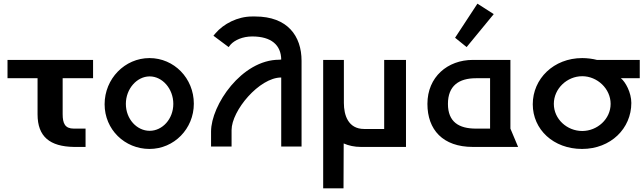

<svg xmlns="http://www.w3.org/2000/svg" viewBox="-20 -802 3512 1048"><path d="M488 -375V-475H21V-375H185V-178C185 -56 252 -2 384 0H447V-100H383C335 -100 322 -128 322 -179V-375Z M797 -385C866 -385 926 -318 926 -235C926 -152 866 -88 797 -88C727 -88 667 -152 667 -235C667 -317 727 -385 797 -385ZM1038 -236C1038 -375 930 -485 796 -485C661 -485 551 -372 551 -233C551 -95 661 11 796 11C930 11 1038 -99 1038 -236Z M1244 -2V-92C1244 -198 1395 -379 1515 -379V-2H1626V-470C1626 -606 1549 -712 1373 -712H1356C1277 -712 1200 -672 1156 -620L1145 -607L1228 -545L1239 -559C1261 -583 1304 -603 1357 -603C1462 -603 1514 -555 1515 -477L1504 -476C1299 -476 1132 -228 1132 -84V-2Z M1856 -19C1883 -7 1915 0 1950 0H2196V-475H2077V-98H1968C1880 -98 1857 -174 1857 -240V-475H1744V226H1855Z M2586 -782 2464 -596 2527 -545 2675 -725ZM2655 -100H2578C2485 -100 2425 -136 2425 -235C2425 -334 2485 -375 2578 -375H2655ZM2561 -475C2423 -475 2313 -382 2313 -235C2313 -94 2397 0 2561 0H2808L2766 -100V-475Z M3313 -235C3313 -152 3240 -87 3158 -87C3075 -87 3003 -152 3003 -235C3003 -318 3075 -386 3158 -386C3240 -386 3313 -318 3313 -235ZM3158 -485C3002 -485 2888 -372 2888 -233C2888 -95 3001 11 3157 11C3314 11 3426 -101 3426 -240C3426 -297 3394 -355 3369 -375H3472V-475H3238C3216 -481 3185 -485 3158 -485Z"/></svg>

Font: Mint Spirit No2
Style: Bold
Weight: 700
Designer: HARENDAL Hirwen
Foundry: Arkandis Digital Foundry.
Version: Version 1.004;FFEdit